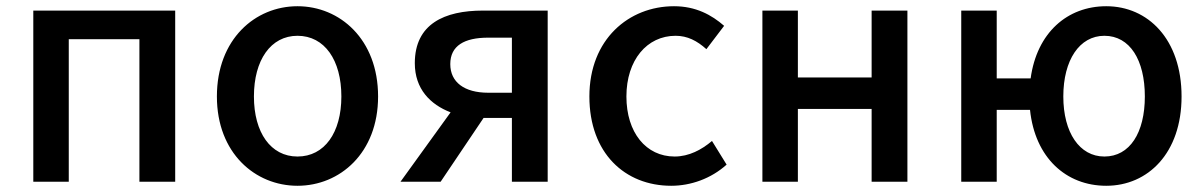

<svg xmlns="http://www.w3.org/2000/svg" viewBox="-20 -584 3865 617"><path d="M87 0H201V-458H428V0H543V-550H87Z M936 13C1072 13 1195 -92 1195 -274C1195 -458 1072 -564 936 -564C800 -564 677 -458 677 -274C677 -92 800 13 936 13ZM936 -81C850 -81 796 -158 796 -274C796 -391 850 -469 936 -469C1023 -469 1077 -391 1077 -274C1077 -158 1023 -81 936 -81Z M1625 -286H1549C1472 -286 1427 -320 1427 -378C1427 -437 1472 -463 1549 -463H1625ZM1532 -550C1408 -550 1313 -507 1313 -381C1313 -298 1363 -248 1428 -223L1267 0H1396L1534 -205H1536H1625V0H1740V-550Z M2137 13C2200 13 2265 -10 2315 -55L2268 -131C2235 -103 2194 -81 2148 -81C2056 -81 1993 -158 1993 -274C1993 -391 2059 -469 2151 -469C2189 -469 2220 -453 2250 -426L2307 -501C2267 -536 2216 -564 2146 -564C2001 -564 1874 -458 1874 -274C1874 -92 1988 13 2137 13Z M2430 0H2544V-234H2781V0H2896V-550H2781V-335H2544V-550H2430Z M3529 -81C3449 -81 3397 -158 3397 -274C3397 -391 3449 -469 3529 -469C3611 -469 3659 -391 3659 -274C3659 -158 3611 -81 3529 -81ZM3183 -332V-550H3069V0H3183V-231H3290C3306 -77 3406 13 3535 13C3669 13 3777 -92 3777 -274C3777 -458 3669 -564 3535 -564C3410 -564 3312 -479 3292 -332Z"/></svg>

Font: Source Han Sans KR Medium
Style: Regular
Weight: 500
Designer: Ryoko NISHIZUKA (kana & ideographs); Paul D. Hunt (Latin, Greek & Cyrillic); Wenlong ZHANG (bopomofo); Sandoll Communica
Foundry: Adobe Systems Incorporated
Version: Version 1.001;PS 1.001;hotconv 1.0.78;makeotf.lib2.5.61930